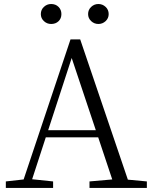

<svg xmlns="http://www.w3.org/2000/svg" viewBox="-20 -928 752 948"><path d="M415 -858.4Q415 -879.9 430.2 -894Q445.3 -908.2 465.8 -908.2Q486.3 -908.2 501.5 -894Q516.6 -879.9 516.6 -858.4Q516.6 -837.9 501.5 -823.7Q486.3 -809.6 465.8 -809.6Q445.3 -809.6 430.2 -823.7Q415 -837.9 415 -858.4ZM232.4 -809.6Q211.9 -809.6 196.8 -823.7Q181.6 -837.9 181.6 -858.4Q181.6 -879.9 196.8 -894Q211.9 -908.2 232.4 -908.2Q254.9 -908.2 269 -894Q283.2 -879.9 283.2 -858.4Q283.2 -836.9 269 -823.2Q254.9 -809.6 232.4 -809.6ZM217.8 -285.2H453.1L334 -641.6ZM611.3 -41 705.1 -32.2V0H421.9V-32.2L534.2 -42L464.8 -250H206.1L138.7 -43L242.2 -32.2V0H8.8V-32.2L96.7 -42L328.1 -733.4H376Z"/></svg>

Font: GenYoMin TW TTF Light
Style: Regular
Weight: 300
Version: Version 1.300